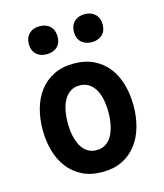

<svg xmlns="http://www.w3.org/2000/svg" viewBox="-118 -877 835 975"><g transform="rotate(-15 300.0 -389.0)"><path d="M300 10Q239 10 194.5 -12.5Q150 -35 120 -74Q90 -113 75.5 -165Q61 -217 61 -275Q61 -334 75.5 -385.5Q90 -437 119.5 -476Q149 -515 194 -537.5Q239 -560 300 -560Q361 -560 406 -537.5Q451 -515 480.5 -476.5Q510 -438 524.5 -386Q539 -334 539 -275Q539 -217 524.5 -165Q510 -113 480.5 -74Q451 -35 406 -12.5Q361 10 300 10ZM300 -105Q327 -105 347.5 -118Q368 -131 381 -154.5Q394 -178 400.5 -209Q407 -240 407 -275Q407 -311 401 -342Q395 -373 381.5 -396Q368 -419 348 -432Q328 -445 300 -445Q272 -445 252 -432Q232 -419 218.5 -395.5Q205 -372 199 -341Q193 -310 193 -275Q193 -240 199.5 -209Q206 -178 219 -154.5Q232 -131 252.5 -118Q273 -105 300 -105ZM419 -641Q384 -641 363.5 -660.5Q343 -680 343 -714Q343 -748 363.5 -768Q384 -788 419 -788Q453 -788 473.5 -768Q494 -748 494 -714Q494 -680 473.5 -660.5Q453 -641 419 -641ZM181 -641Q147 -641 126.5 -660.5Q106 -680 106 -714Q106 -748 126.5 -768Q147 -788 181 -788Q216 -788 236.5 -768Q257 -748 257 -714Q257 -680 236.5 -660.5Q216 -641 181 -641Z"/></g></svg>

Font: Maple Mono NL
Style: Bold
Weight: 700
Monospace: yes
Designer: subframe7536
Version: Version 7.000